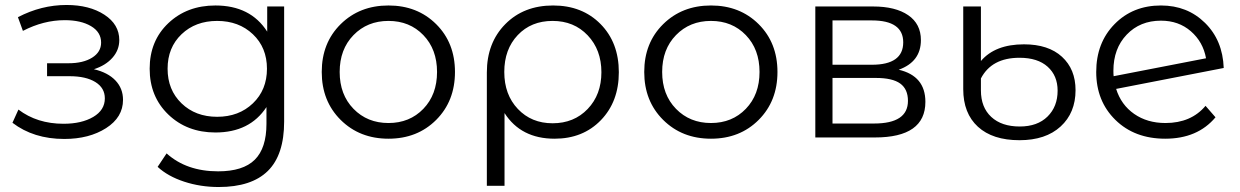

<svg xmlns="http://www.w3.org/2000/svg" viewBox="-20 -552 4980 771"><path d="M357 -274Q413 -261 443.5 -229Q474 -197 474 -151Q474 -81 406 -37.5Q338 6 238 6Q115 6 30 -59L54 -112Q129 -55 235 -55Q308 -55 354.5 -82.5Q401 -110 401 -157Q401 -199 363 -222.5Q325 -246 259 -246H169V-298H255Q314 -298 350 -320.5Q386 -343 386 -381Q386 -423 345.5 -447Q305 -471 240 -471Q155 -471 72 -428L52 -483Q146 -532 247 -532Q339 -532 399 -493Q459 -454 459 -391Q459 -351 431.5 -320Q404 -289 357 -274Z M1053 -526H1121V-64Q1121 70 1055.5 134.5Q990 199 858 199Q785 199 719.5 177.5Q654 156 613 118L649 64Q729 136 856 136Q956 136 1003 89.5Q1050 43 1050 -55V-122Q983 -20 845 -20Q731 -20 656 -92Q581 -164 581 -276Q581 -388 656 -459Q731 -530 845 -530Q986 -530 1053 -425ZM709 -137Q765 -83 852 -83Q939 -83 995.5 -137Q1052 -191 1052 -276Q1052 -361 995.5 -414.5Q939 -468 852 -468Q765 -468 709 -414.5Q653 -361 653 -276Q653 -191 709 -137Z M1731.5 -70.5Q1656 5 1540 5Q1424 5 1348 -70.5Q1272 -146 1272 -263Q1272 -380 1348 -455Q1424 -530 1540 -530Q1656 -530 1731.5 -455Q1807 -380 1807 -263Q1807 -146 1731.5 -70.5ZM1399.5 -115Q1455 -58 1540 -58Q1625 -58 1680 -115Q1735 -172 1735 -263Q1735 -354 1680 -411Q1625 -468 1540 -468Q1455 -468 1399.5 -411Q1344 -354 1344 -263Q1344 -172 1399.5 -115Z M2201 -530Q2318 -530 2391.5 -455.5Q2465 -381 2465 -262Q2465 -144 2393 -69.5Q2321 5 2207 5Q2072 5 2006 -98V194H1935V-261Q1935 -380 2009 -455Q2083 -530 2201 -530ZM2199 -57Q2285 -57 2340 -114.5Q2395 -172 2395 -262Q2395 -352 2340 -410Q2285 -468 2199 -468Q2113 -468 2059 -411Q2005 -354 2005 -263Q2005 -172 2059.5 -114.5Q2114 -57 2199 -57Z M3026.5 -70.5Q2951 5 2835 5Q2719 5 2643 -70.5Q2567 -146 2567 -263Q2567 -380 2643 -455Q2719 -530 2835 -530Q2951 -530 3026.5 -455Q3102 -380 3102 -263Q3102 -146 3026.5 -70.5ZM2694.5 -115Q2750 -58 2835 -58Q2920 -58 2975 -115Q3030 -172 3030 -263Q3030 -354 2975 -411Q2920 -468 2835 -468Q2750 -468 2694.5 -411Q2639 -354 2639 -263Q2639 -172 2694.5 -115Z M3589 -272Q3696 -247 3696 -143Q3696 0 3493 0H3254V-526H3486Q3576 -526 3627 -491Q3678 -456 3678 -391Q3678 -304 3589 -272ZM3323 -470V-292H3481Q3607 -292 3607 -382Q3607 -470 3481 -470ZM3490 -56Q3626 -56 3626 -147Q3626 -194 3595 -216.5Q3564 -239 3497 -239H3323V-56Z M4074 11Q3966 11 3907 -43Q3848 -97 3848 -194V-526H3919V-307Q3976 -374 4092 -374Q4190 -374 4244.5 -324Q4299 -274 4299 -190Q4299 -99 4239 -44Q4179 11 4074 11ZM4075 -44Q4146 -44 4186.5 -84Q4227 -124 4227 -188Q4227 -248 4187 -284Q4147 -320 4074 -320Q3962 -320 3919 -237V-189Q3919 -121 3960.5 -82.5Q4002 -44 4075 -44Z M4660 -58Q4763 -58 4821 -127L4861 -81Q4789 5 4659 5Q4536 5 4459 -70.5Q4382 -146 4382 -263Q4382 -380 4455.5 -455Q4529 -530 4642 -530Q4748 -530 4819 -460Q4890 -390 4894 -279L4462 -195Q4482 -131 4534.5 -94.5Q4587 -58 4660 -58ZM4642 -469Q4558 -469 4504.5 -413Q4451 -357 4451 -268Q4451 -253 4452 -246L4823 -318Q4811 -384 4762 -426.5Q4713 -469 4642 -469Z"/></svg>

Font: Montserrat Alternates
Style: Regular
Weight: 400
Designer: Julieta Ulanovsky
Foundry: Julieta Ulanovsky
Version: Version 7.200;PS 007.200;hotconv 1.0.88;makeotf.lib2.5.64775